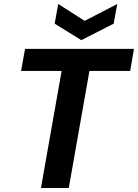

<svg xmlns="http://www.w3.org/2000/svg" viewBox="-20 -946 694 966"><path d="M186 0 290 -589H86L106 -700H654L635 -589H430L326 0ZM570 -926 552 -827 389 -744 255 -827 273 -926 406 -841Z"/></svg>

Font: DM Sans 18pt ExtraBold
Style: Italic
Weight: 800
Italic angle: -10°
Designer: Colophon Foundry, Jonny Pinhorn
Foundry: Colophon Foundry
Version: Version 4.004;gftools[0.9.30]